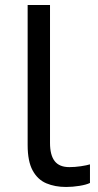

<svg xmlns="http://www.w3.org/2000/svg" viewBox="-20 -734 388 764"><path d="M243 10Q199 10 164.5 -4.5Q130 -19 110 -55.5Q90 -92 90 -157V-714H179V-165Q179 -117 197.5 -93Q216 -69 256 -69Q278 -69 301.5 -72.5Q325 -76 338 -80V-6Q324 1 296.5 5.5Q269 10 243 10Z"/></svg>

Font: lbangla15
Style: Book
Weight: 400
Designer: Jelle Bosma - Monotype Design Team
Foundry: Monotype Imaging Inc.
Version: Version 2.003